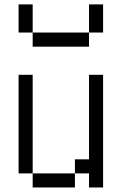

<svg xmlns="http://www.w3.org/2000/svg" viewBox="-20 -832 540 852"><path d="M125 -62.5V0H312.5V-62.5ZM125 -62.5V-500H62.5V-62.5ZM375 -62.5V0H437.5Q437.5 0 437.5 -500H375Q375 -500 375 -125H312.5V-62.5ZM125 -687.5V-625H375V-687.5ZM125 -687.5Q125 -687.5 125 -812.5H62.5Q62.5 -812.5 62.5 -687.5ZM375 -687.5H437.5Q437.5 -687.5 437.5 -812.5H375Q375 -812.5 375 -687.5Z"/></svg>

Font: Unifont
Style: Regular
Weight: 500
Version: Version 15.1.04